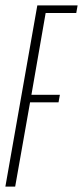

<svg xmlns="http://www.w3.org/2000/svg" viewBox="-49 -695 309 715"><path d="M-29 0H7.5L63 -314H169L174 -342H68L121 -646.5H235L240 -675H90Z"/></svg>

Font: Anybody ExtraCondensed ExtraLight
Style: Italic
Weight: 250
Width: 2
Italic angle: -10°
Version: Version 1.113;gftools[0.9.25]